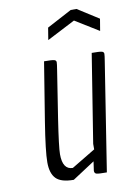

<svg xmlns="http://www.w3.org/2000/svg" viewBox="-85 -796 589 857"><g transform="rotate(-10 209.5 -367.5)"><path d="M97 -271 140 -537Q175 -537 185 -534.5Q195 -532 195 -523.5Q195 -515 191 -491L157 -273Q138 -148 138 -116Q138 -46 184 -46L292 -111V-136L356 -537Q391 -537 401 -534.5Q411 -532 411 -523.5Q411 -515 407 -491L330 0Q294 0 284 -2.5Q274 -5 274 -17L280 -59L179 7Q122 7 99 -16.5Q76 -40 76 -90Q76 -140 97 -271ZM410 -627 303 -693 175 -627 184 -682 297 -742H323L419 -681Z"/></g></svg>

Font: Economica
Style: Italic
Weight: 400
Designer: Vicente Lamonaca
Foundry: Vicente Lamonaca
Version: Version 1.100